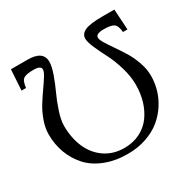

<svg xmlns="http://www.w3.org/2000/svg" viewBox="-147 -796 961 958"><g transform="rotate(-30 333.5 -317.0)"><path d="M126 -586.9Q85.9 -586.9 70.1 -576.7Q54.2 -566.4 49.8 -526.9H23.9L31.2 -645.5H127Q216.3 -645.5 216.3 -582.5Q216.3 -556.2 201.2 -513.4Q186 -470.7 168 -432.1Q149.9 -393.6 134.8 -347.2Q119.6 -300.8 119.6 -268.6Q119.6 -197.8 144 -142.1Q168.5 -86.4 215.8 -54.2Q263.2 -22 326.7 -22Q377 -22 417 -42.2Q457 -62.5 481.9 -96.9Q506.8 -131.3 519.8 -174.8Q532.7 -218.3 532.7 -267.6Q532.7 -316.9 516.4 -370.6Q500 -424.3 480.7 -461.2Q461.4 -498 445.1 -534.9Q428.7 -571.8 428.7 -591.8Q428.7 -619.1 457.8 -632.3Q486.8 -645.5 556.6 -645.5H627L634.3 -526.9H608.4Q605.5 -564.5 589.6 -575.7Q573.7 -586.9 532.2 -586.9Q485.8 -586.9 485.8 -564.9Q485.8 -552.7 499.8 -530Q513.7 -507.3 533.4 -479Q553.2 -450.7 573 -418.5Q592.8 -386.2 606.7 -346.2Q620.6 -306.2 620.6 -268.6Q620.6 -228 609.1 -188.5Q597.7 -148.9 573.7 -112.5Q549.8 -76.2 515.6 -48.6Q481.4 -21 432.6 -4.4Q383.8 12.2 326.7 12.2Q254.4 12.2 197 -10.5Q139.6 -33.2 104.2 -72.5Q68.8 -111.8 50.3 -161.9Q31.7 -211.9 31.7 -268.6Q31.7 -305.7 45.9 -345.7Q60.1 -385.7 80.3 -418Q100.6 -450.2 120.8 -478.8Q141.1 -507.3 155.3 -530.3Q169.4 -553.2 169.4 -565.4Q169.4 -586.9 126 -586.9Z"/></g></svg>

Font: Libertinage
Style: f
Weight: 400
Designer: OSP
Foundry: OSP
Version: Version 1.0; 2008; OFL relea